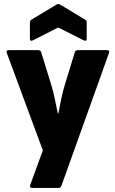

<svg xmlns="http://www.w3.org/2000/svg" viewBox="-20 -745 571 950"><path d="M141 185Q124 185 130 169L192 -1L14 -482Q8 -497 25 -497H168Q181 -497 184 -486L233 -327Q243 -295 250.5 -259Q258 -223 266 -184H269Q276 -223 283.5 -258Q291 -293 301 -326L350 -486Q353 -497 366 -497H508Q525 -497 519 -482L284 174Q280 185 268 185ZM144 -546Q128 -538 128 -554V-634Q128 -644 136 -648L259 -722Q268 -728 278 -722L401 -648Q409 -644 409 -634V-554Q409 -538 393 -546L268 -609Z"/></svg>

Font: Sofia Sans Black
Style: Regular
Weight: 900
Designer: Botio Nikoltchev, Ani Petrova
Foundry: lettersoup
Version: Version 4.100; ttfautohint (v1.8.3)